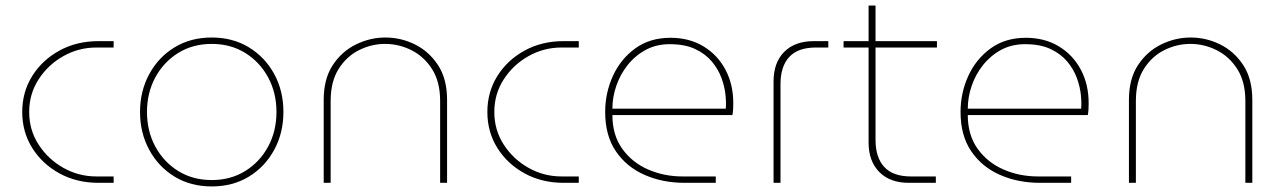

<svg xmlns="http://www.w3.org/2000/svg" viewBox="-20 -658 4612 691"><path d="M335 0Q256 0 194 -34Q132 -68 96 -125.5Q60 -183 60 -255Q60 -327 96 -384.5Q132 -442 194 -476Q256 -510 335 -510H389V-487H327Q263 -487 208 -456Q153 -425 119 -372.5Q85 -320 85 -255Q85 -190 119 -137.5Q153 -85 208 -54Q263 -23 327 -23H389V0Z M742 13Q666 13 608 -22.5Q550 -58 517 -119Q484 -180 484 -255Q484 -330 517 -391Q550 -452 608 -487.5Q666 -523 742 -523Q818 -523 876 -487.5Q934 -452 967 -391.5Q1000 -331 1000 -255Q1000 -180 967 -119Q934 -58 876 -22.5Q818 13 742 13ZM742 -10Q810 -10 862.5 -42.5Q915 -75 945 -130.5Q975 -186 975 -255Q975 -324 945 -379.5Q915 -435 862.5 -467.5Q810 -500 742 -500Q674 -500 621.5 -467.5Q569 -435 539 -379.5Q509 -324 509 -255Q509 -186 539 -130.5Q569 -75 621.5 -42.5Q674 -10 742 -10Z M1145 0V-299Q1145 -374 1177.5 -423.5Q1210 -473 1261 -498Q1312 -523 1367 -523Q1423 -523 1473.5 -498Q1524 -473 1556.5 -423.5Q1589 -374 1589 -299V0H1564V-295Q1564 -363 1535.5 -408.5Q1507 -454 1461.5 -477Q1416 -500 1366 -500Q1317 -500 1272 -477.5Q1227 -455 1198.5 -409.5Q1170 -364 1170 -295V0Z M2009 0Q1930 0 1868 -34Q1806 -68 1770 -125.5Q1734 -183 1734 -255Q1734 -327 1770 -384.5Q1806 -442 1868 -476Q1930 -510 2009 -510H2063V-487H2001Q1937 -487 1882 -456Q1827 -425 1793 -372.5Q1759 -320 1759 -255Q1759 -190 1793 -137.5Q1827 -85 1882 -54Q1937 -23 2001 -23H2063V0Z M2444 0Q2365 0 2300 -28.5Q2235 -57 2196.5 -113.5Q2158 -170 2158 -255Q2158 -324 2186 -385Q2214 -446 2266.5 -484Q2319 -522 2393 -522Q2461 -522 2512 -491Q2563 -460 2591 -407Q2619 -354 2619 -287Q2619 -276 2618.5 -265.5Q2618 -255 2616 -244H2184Q2184 -172 2219.5 -122.5Q2255 -73 2312.5 -48Q2370 -23 2436 -23H2556V0ZM2184 -267H2592Q2594 -287 2591 -316.5Q2588 -346 2576.5 -377.5Q2565 -409 2542 -436.5Q2519 -464 2482 -481.5Q2445 -499 2390 -499Q2342 -499 2304 -478.5Q2266 -458 2239 -424Q2212 -390 2198 -349Q2184 -308 2184 -267Z M2764 0V-365Q2764 -433 2802.5 -471.5Q2841 -510 2909 -510H2961V-487H2916Q2852 -487 2820.5 -453Q2789 -419 2789 -355V0Z M3251 0Q3183 0 3144.5 -39Q3106 -78 3106 -145V-638H3131V-155Q3131 -91 3162.5 -57Q3194 -23 3258 -23H3348V0ZM3016 -487V-510H3352V-487Z M3723 0Q3644 0 3579 -28.5Q3514 -57 3475.5 -113.5Q3437 -170 3437 -255Q3437 -324 3465 -385Q3493 -446 3545.5 -484Q3598 -522 3672 -522Q3740 -522 3791 -491Q3842 -460 3870 -407Q3898 -354 3898 -287Q3898 -276 3897.5 -265.5Q3897 -255 3895 -244H3463Q3463 -172 3498.5 -122.5Q3534 -73 3591.5 -48Q3649 -23 3715 -23H3835V0ZM3463 -267H3871Q3873 -287 3870 -316.5Q3867 -346 3855.5 -377.5Q3844 -409 3821 -436.5Q3798 -464 3761 -481.5Q3724 -499 3669 -499Q3621 -499 3583 -478.5Q3545 -458 3518 -424Q3491 -390 3477 -349Q3463 -308 3463 -267Z M4043 0V-299Q4043 -374 4075.5 -423.5Q4108 -473 4159 -498Q4210 -523 4265 -523Q4321 -523 4371.5 -498Q4422 -473 4454.5 -423.5Q4487 -374 4487 -299V0H4462V-295Q4462 -363 4433.5 -408.5Q4405 -454 4359.5 -477Q4314 -500 4264 -500Q4215 -500 4170 -477.5Q4125 -455 4096.5 -409.5Q4068 -364 4068 -295V0Z"/></svg>

Font: MuseoModerno SemiBold Thin
Style: Regular
Weight: 250
Version: Version 1.001